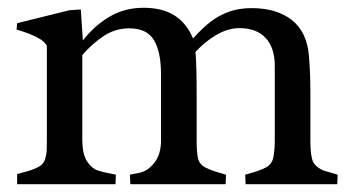

<svg xmlns="http://www.w3.org/2000/svg" viewBox="-20 -472 898 492"><path d="M276.9 -24.4Q276.9 -17.1 276.4 -9.8Q275.9 -2.4 275.9 0H23.9V-25.9Q24.9 -26.4 37.6 -29.8Q62 -35.6 77.6 -43.7Q93.3 -51.8 96.7 -68.4Q99.1 -76.7 99.6 -85.2Q100.1 -93.8 100.1 -108.4V-354.5Q94.2 -366.2 76.9 -375.2Q59.6 -384.3 41 -390.4Q22.5 -396.5 22.5 -396L23.9 -412.6L158.2 -445.8L187 -447.8L192.4 -368.2Q221.2 -405.8 260.3 -429Q299.3 -452.1 347.7 -452.1Q395.5 -452.1 426.8 -432.6Q458 -413.1 474.6 -373.5Q498 -399.4 519 -415.8Q540 -432.1 565.9 -441.7Q591.8 -451.2 624.5 -451.2Q688.5 -451.2 727.3 -421.1Q766.1 -391.1 771.5 -330.1Q775.4 -284.2 775.4 -237.8V-109.9Q775.4 -85.4 778.8 -68.4Q781.2 -54.2 791.3 -45.9Q801.3 -37.6 811 -34.4Q820.8 -31.2 845.2 -24.4Q845.2 -17.1 844.7 -10Q844.2 -2.9 844.2 0H609.4Q609.4 -2.9 608.9 -10Q608.4 -17.1 608.4 -24.4Q610.8 -24.9 614 -25.9Q617.2 -26.9 620.6 -27.8Q646 -34.7 661.1 -42.7Q676.3 -50.8 680.2 -67.4Q684.1 -86.9 684.1 -109.9V-303.7Q684.1 -349.6 660.6 -374.8Q637.2 -399.9 593.8 -399.9Q563.5 -399.9 533.7 -382.1Q503.9 -364.3 481 -338.9Q483.9 -305.2 483.9 -230.5V-112.3Q483.9 -84.5 486.8 -69.3Q489.7 -51.8 505.1 -43.5Q520.5 -35.2 545.9 -28.3Q559.6 -23.9 559.1 -24.4Q559.1 -17.1 558.6 -9.8Q558.1 -2.4 558.1 0H314Q314 -2.9 313.5 -10Q313 -17.1 313 -24.4Q314.9 -24.9 336.7 -29.1Q358.4 -33.2 375.5 -54.9Q392.6 -76.7 392.6 -111.8V-281.7Q392.6 -338.9 374.5 -369.1Q356.4 -399.4 311.5 -399.4Q276.4 -399.4 247.8 -381.1Q219.2 -362.8 190.9 -331.1V-114.7Q190.9 -77.6 202.6 -59.3Q214.4 -41 229.5 -35.6Q244.6 -30.3 276.9 -24.4Z"/></svg>

Font: Radley
Style: Regular
Weight: 400
Designer: Vernon Adams
Foundry: Vernon Adams
Version: Version 1.003; ttfautohint (v1.6)